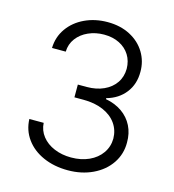

<svg xmlns="http://www.w3.org/2000/svg" viewBox="-108 -808 824 909"><g transform="rotate(15 304.0 -353.5)"><path d="M68.4 -177.7H138.7Q140.6 -141.1 163.1 -112.5Q185.5 -84 222.9 -68.4Q260.3 -52.7 305.7 -52.7Q355 -52.7 393.6 -70.3Q432.1 -87.9 454.1 -119.4Q476.1 -150.9 476.6 -190.4Q476.1 -231.9 453.6 -263.9Q431.2 -295.9 389.6 -314Q348.1 -332 292 -332H248V-394.5H292Q338.4 -394.5 374.5 -410.9Q410.6 -427.2 431.2 -457Q451.7 -486.8 452.1 -526.4Q451.7 -564.5 433.6 -593.5Q415.5 -622.6 383.1 -638.9Q350.6 -655.3 307.6 -655.3Q266.1 -655.3 231 -639.6Q195.8 -624 174.6 -595.7Q153.3 -567.4 152.3 -530.3H85Q86.4 -584.5 116.5 -627Q146.5 -669.4 197 -693.1Q247.6 -716.8 308.6 -716.8Q371.6 -716.8 419.4 -691.7Q467.3 -666.5 493.2 -623.5Q519 -580.6 518.6 -529.3Q519 -469.2 485.8 -426.3Q452.6 -383.3 394.5 -367.2V-362.3Q440.4 -354 474.4 -330.3Q508.3 -306.6 526.4 -270.5Q544.4 -234.4 543.9 -189.5Q544.4 -133.3 513.7 -87.6Q482.9 -42 428.5 -16.1Q374 9.8 306.6 9.8Q239.3 9.8 185.8 -13.9Q132.3 -37.6 101.3 -80.3Q70.3 -123 68.4 -177.7Z"/></g></svg>

Font: Pretendard Std Light
Style: Regular
Weight: 300
Designer: Base glyphs from Inter by Rasmus Andersson; Hangeul glyphs from Noto Sans CJK(Source Han Sans) by Jang Soo-young and Kan
Foundry: Kil Hyung-jin
Version: Version 1.309